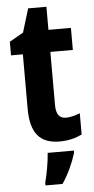

<svg xmlns="http://www.w3.org/2000/svg" viewBox="-59 -697 467 953"><g transform="rotate(-5 174.0 -220.5)"><path d="M259 -105C226 -105 210 -127 210 -172V-437H322V-547H210V-662H119L83 -544L14 -505V-437H73V-166C73 -41 122 10 218 10C262 10 298 0 329 -15V-121C305 -112 282 -105 259 -105ZM284 71V61H153C151 101 138 172 128 208V221H213C244 176 268 122 284 71Z"/></g></svg>

Font: Noto Sans Georgian Condensed Bold
Style: Regular
Weight: 700
Width: 3
Designer: Monotype Design Team, Akaki Razmadze
Foundry: Google LLC
Version: Version 2.005